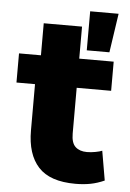

<svg xmlns="http://www.w3.org/2000/svg" viewBox="-52 -744 538 794"><g transform="rotate(5 217.0 -347.0)"><path d="M291 11Q185 11 137 -41.5Q89 -94 89 -193V-385H12V-506H103V-639H262V-506H405V-385H262V-195Q262 -156 279.5 -140Q297 -124 327 -124Q344 -124 362.5 -127.5Q381 -131 390 -135L411 -13Q382 0 353.5 5.5Q325 11 291 11ZM290 -543V-705H408L384 -543Z"/></g></svg>

Font: Nunito Sans 7pt Condensed Black
Style: Regular
Weight: 900
Width: 3
Designer: Vernon Adams
Foundry: Vernon Adams
Version: Version 3.101;gftools[0.9.27]